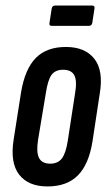

<svg xmlns="http://www.w3.org/2000/svg" viewBox="-20 -665 389 691"><path d="M151 6Q82 6 49 -36.5Q16 -79 29 -162L56 -334Q70 -417 109 -456.5Q148 -496 217 -496Q286 -496 319.5 -453.5Q353 -411 339 -328L313 -157Q300 -74 260.5 -34Q221 6 151 6ZM161 -76Q188 -76 202.5 -94.5Q217 -113 224 -159L250 -328Q258 -374 247.5 -394Q237 -414 207 -414Q179 -414 165.5 -395.5Q152 -377 145 -330L117 -162Q110 -117 120.5 -96.5Q131 -76 161 -76ZM166 -572Q156 -572 158 -582L166 -634Q168 -645 178 -645H312Q322 -645 320 -634L312 -582Q310 -572 300 -572Z"/></svg>

Font: Sofia Sans Extra Condensed SemiBold
Style: Italic
Weight: 600
Italic angle: -9°
Designer: Botio Nikoltchev, Ani Petrova
Foundry: lettersoup
Version: Version 4.101